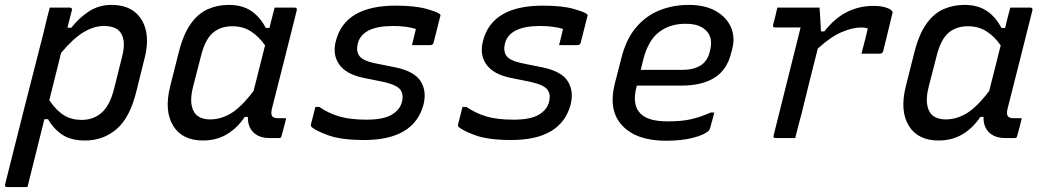

<svg xmlns="http://www.w3.org/2000/svg" viewBox="-41 -563 4261 783"><path d="M162 -532H244Q249 -532 251.5 -528.5Q254 -525 252 -521Q243 -487 234 -450H250Q282 -491 322.5 -517Q363 -543 413 -543Q472 -543 507.5 -515Q543 -487 554 -438.5Q565 -390 549 -327L516 -194Q490 -85 435.5 -37.5Q381 10 306 10Q248 10 212.5 -14Q177 -38 155 -77H140Q123 -8 105.5 61.5Q88 131 71 200H-12Q-23 200 -20 188Q19 33 58 -122Q97 -277 137 -431Q143 -457 149 -482Q155 -507 162 -532ZM382 -457Q342 -457 299.5 -431.5Q257 -406 208 -347Q196 -299 184 -250.5Q172 -202 160 -154Q190 -111 220.5 -92.5Q251 -74 292 -74Q340 -74 373.5 -103.5Q407 -133 424 -200L457 -332Q467 -371 463 -397Q459 -423 445 -437Q425 -457 382 -457Z M892 -543Q946 -543 982.5 -519Q1019 -495 1043 -449H1058Q1062 -467 1067 -486Q1072 -505 1079 -532H1161Q1172 -532 1169 -520Q1144 -420 1118 -317Q1092 -214 1068 -120Q1063 -99 1068.5 -90Q1074 -81 1092 -81H1126Q1122 -64 1117 -44.5Q1112 -25 1107 -8Q1106 0 1096 0H1059Q1016 0 992.5 -23Q969 -46 970 -86H957Q926 -40 883.5 -15Q841 10 787 10Q702 10 665 -50.5Q628 -111 653 -211L688 -350Q707 -424 737 -466Q767 -508 806.5 -525.5Q846 -543 892 -543ZM759 -95Q780 -76 816 -76Q859 -76 900.5 -100.5Q942 -125 993 -192Q1005 -238 1016.5 -284.5Q1028 -331 1040 -378Q1014 -415 981.5 -435.5Q949 -456 906 -456Q859 -456 827.5 -429.5Q796 -403 779 -336L746 -208Q736 -168 739.5 -140Q743 -112 759 -95Z M1573 -540Q1652 -540 1699 -526.5Q1746 -513 1753 -505Q1757 -502 1754 -495L1727 -388Q1724 -379 1714 -379H1639L1641 -387Q1645 -403 1648.5 -417.5Q1652 -432 1655 -445Q1616 -457 1562 -457Q1436 -457 1418 -385Q1411 -356 1423.5 -336.5Q1436 -317 1483 -306L1568 -289Q1648 -273 1674 -232.5Q1700 -192 1686 -136Q1647 8 1444 8Q1350 8 1297 -11.5Q1244 -31 1229 -46Q1226 -49 1227 -56Q1233 -78 1237 -94.5Q1241 -111 1245 -127H1261Q1299 -101 1343 -88Q1387 -75 1454 -75Q1522 -75 1556 -95Q1590 -115 1598 -147Q1606 -179 1591 -198Q1576 -217 1523 -229L1439 -246Q1369 -261 1341.5 -301.5Q1314 -342 1329 -397Q1366 -540 1573 -540Z M2173 -540Q2252 -540 2299 -526.5Q2346 -513 2353 -505Q2357 -502 2354 -495L2327 -388Q2324 -379 2314 -379H2239L2241 -387Q2245 -403 2248.5 -417.5Q2252 -432 2255 -445Q2216 -457 2162 -457Q2036 -457 2018 -385Q2011 -356 2023.5 -336.5Q2036 -317 2083 -306L2168 -289Q2248 -273 2274 -232.5Q2300 -192 2286 -136Q2247 8 2044 8Q1950 8 1897 -11.5Q1844 -31 1829 -46Q1826 -49 1827 -56Q1833 -78 1837 -94.5Q1841 -111 1845 -127H1861Q1899 -101 1943 -88Q1987 -75 2054 -75Q2122 -75 2156 -95Q2190 -115 2198 -147Q2206 -179 2191 -198Q2176 -217 2123 -229L2039 -246Q1969 -261 1941.5 -301.5Q1914 -342 1929 -397Q1966 -540 2173 -540Z M2767 -543Q2835 -543 2879 -517.5Q2923 -492 2940.5 -450.5Q2958 -409 2944 -359L2940 -344Q2923 -277 2872 -245.5Q2821 -214 2740 -214H2556L2555 -210Q2536 -137 2569 -102Q2599 -68 2682 -68Q2738 -68 2776 -76.5Q2814 -85 2857 -104H2872Q2868 -88 2863.5 -71.5Q2859 -55 2854 -38Q2853 -34 2849 -30Q2832 -13 2785 -1Q2738 11 2675 11Q2555 11 2497 -50.5Q2439 -112 2466 -221L2493 -326Q2513 -405 2554 -452.5Q2595 -500 2650 -521.5Q2705 -543 2767 -543ZM2753 -466Q2691 -466 2646.5 -432Q2602 -398 2582 -319L2572 -278H2740Q2787 -278 2816 -296Q2845 -314 2854 -354Q2869 -409 2838 -439Q2825 -452 2805 -459Q2785 -466 2753 -466Z M3129 -532H3301Q3301 -532 3302.5 -514.5Q3304 -497 3305 -474Q3306 -451 3307 -435H3321Q3364 -490 3414 -514.5Q3464 -539 3520 -539Q3550 -539 3569.5 -533Q3589 -527 3595 -520Q3599 -517 3599 -513.5Q3599 -510 3598 -507L3561 -355Q3558 -344 3547 -344H3472L3476 -359Q3482 -382 3487.5 -403Q3493 -424 3498 -447Q3492 -449 3485.5 -450Q3479 -451 3471 -451Q3437 -451 3392.5 -432.5Q3348 -414 3294 -365Q3278 -302 3261 -234Q3244 -166 3228 -100Q3221 -75 3214.5 -49.5Q3208 -24 3202 0H3122Q3111 0 3114 -11Q3131 -79 3150 -155Q3169 -231 3188 -307Q3207 -383 3224 -451H3120Q3109 -451 3112 -462Q3117 -480 3121 -497Q3125 -514 3129 -532Z M3892 -543Q3946 -543 3982.5 -519Q4019 -495 4043 -449H4058Q4062 -467 4067 -486Q4072 -505 4079 -532H4161Q4172 -532 4169 -520Q4144 -420 4118 -317Q4092 -214 4068 -120Q4063 -99 4068.5 -90Q4074 -81 4092 -81H4126Q4122 -64 4117 -44.5Q4112 -25 4107 -8Q4106 0 4096 0H4059Q4016 0 3992.5 -23Q3969 -46 3970 -86H3957Q3926 -40 3883.5 -15Q3841 10 3787 10Q3702 10 3665 -50.5Q3628 -111 3653 -211L3688 -350Q3707 -424 3737 -466Q3767 -508 3806.5 -525.5Q3846 -543 3892 -543ZM3759 -95Q3780 -76 3816 -76Q3859 -76 3900.5 -100.5Q3942 -125 3993 -192Q4005 -238 4016.5 -284.5Q4028 -331 4040 -378Q4014 -415 3981.5 -435.5Q3949 -456 3906 -456Q3859 -456 3827.5 -429.5Q3796 -403 3779 -336L3746 -208Q3736 -168 3739.5 -140Q3743 -112 3759 -95Z"/></svg>

Font: Recursive Mn Lnr St
Style: Italic
Weight: 400
Italic angle: -15°
Monospace: yes
Version: Version 1.079;hotconv 1.0.112;makeotfexe 2.5.65598; ttfautoh